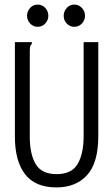

<svg xmlns="http://www.w3.org/2000/svg" viewBox="-20 -807 490 838"><path d="M226 11Q134 11 89.5 -46.5Q45 -104 45 -211V-623H119V-616Q113 -610 111.5 -603Q110 -596 110 -579V-210Q110 -134 136 -90.5Q162 -47 227 -47Q293 -47 319 -91.5Q345 -136 345 -213V-623H409V-214Q409 -96 360 -42.5Q311 11 226 11ZM144 -690Q125 -690 111.5 -704.5Q98 -719 98 -738Q98 -758 111.5 -772.5Q125 -787 144 -787Q164 -787 177.5 -772.5Q191 -758 191 -738Q191 -719 177.5 -704.5Q164 -690 144 -690ZM304 -690Q285 -690 271.5 -704Q258 -718 258 -738Q258 -758 271.5 -772.5Q285 -787 304 -787Q324 -787 337.5 -772.5Q351 -758 351 -738Q351 -719 337.5 -704.5Q324 -690 304 -690Z"/></svg>

Font: Inconsolata SemiCondensed
Style: Regular
Weight: 400
Width: 4
Monospace: yes
Designer: Raph Levien, Cyreal, Brenton Simpson
Foundry: Raph Levien, Cyreal, Google
Version: Version 3.000; ttfautohint (v1.8.2.53-6de2)